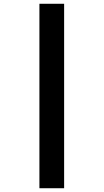

<svg xmlns="http://www.w3.org/2000/svg" viewBox="-20 -780 549 1018"><path d="M189 -760H320V218H189Z"/></svg>

Font: Noto Sans Black
Style: Regular
Weight: 900
Designer: Monotype Design Team
Foundry: Monotype Imaging Inc.
Version: Version 2.007